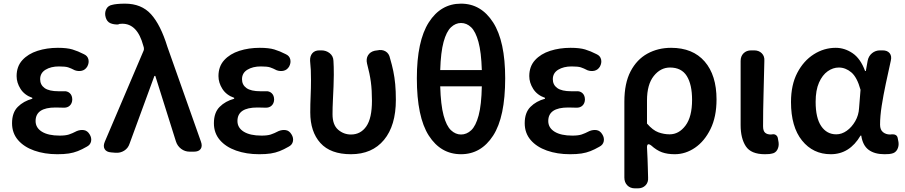

<svg xmlns="http://www.w3.org/2000/svg" viewBox="-20 -831 4961 1052"><path d="M294 14Q224 14 167.5 -6Q111 -26 78.5 -64Q46 -102 46 -156Q46 -214 77.5 -245.5Q109 -277 157 -290V-295Q114 -310 92.5 -344Q71 -378 71 -414Q71 -467 102.5 -501.5Q134 -536 185.5 -552.5Q237 -569 297 -569Q347 -569 377 -560Q407 -551 440 -534Q460 -525 464.5 -505.5Q469 -486 458 -466Q447 -448 428.5 -443.5Q410 -439 390 -446Q369 -457 353.5 -462Q338 -467 303 -467Q259 -467 229.5 -449Q200 -431 200 -397Q200 -366 224.5 -348.5Q249 -331 301 -331Q311 -331 317 -331Q323 -331 328 -331Q349 -333 362.5 -320.5Q376 -308 376 -285Q375 -264 362 -252Q349 -240 328 -241Q321 -241 308 -241.5Q295 -242 284 -242Q175 -242 175 -168Q175 -131 209.5 -109.5Q244 -88 307 -88Q339 -88 357.5 -94Q376 -100 401 -113Q421 -121 440 -118Q459 -115 471 -95Q483 -76 479 -56.5Q475 -37 455 -27Q429 -12 406 -3Q383 6 357 10Q331 14 294 14Z M690 -44Q682 -19 660.5 -5.5Q639 8 613 6L589 4Q563 2 553.5 -14Q544 -30 554 -54L767 -554Q770 -560 768 -571L765 -581Q733 -701 650 -701Q639 -701 635 -700Q631 -699 627 -697Q603 -696 584.5 -704Q566 -712 559 -736Q552 -760 562 -780.5Q572 -801 597 -805Q603 -807 621.5 -809Q640 -811 665 -811Q755 -811 807.5 -753Q860 -695 897 -575L1081 -55Q1090 -30 1079.5 -15Q1069 0 1043 0H1019Q993 0 972.5 -15.5Q952 -31 944 -56L831 -415H826Z M1400 14Q1330 14 1273.5 -6Q1217 -26 1184.5 -64Q1152 -102 1152 -156Q1152 -214 1183.5 -245.5Q1215 -277 1263 -290V-295Q1220 -310 1198.5 -344Q1177 -378 1177 -414Q1177 -467 1208.5 -501.5Q1240 -536 1291.5 -552.5Q1343 -569 1403 -569Q1453 -569 1483 -560Q1513 -551 1546 -534Q1566 -525 1570.5 -505.5Q1575 -486 1564 -466Q1553 -448 1534.5 -443.5Q1516 -439 1496 -446Q1475 -457 1459.5 -462Q1444 -467 1409 -467Q1365 -467 1335.5 -449Q1306 -431 1306 -397Q1306 -366 1330.5 -348.5Q1355 -331 1407 -331Q1417 -331 1423 -331Q1429 -331 1434 -331Q1455 -333 1468.5 -320.5Q1482 -308 1482 -285Q1481 -264 1468 -252Q1455 -240 1434 -241Q1427 -241 1414 -241.5Q1401 -242 1390 -242Q1281 -242 1281 -168Q1281 -131 1315.5 -109.5Q1350 -88 1413 -88Q1445 -88 1463.5 -94Q1482 -100 1507 -113Q1527 -121 1546 -118Q1565 -115 1577 -95Q1589 -76 1585 -56.5Q1581 -37 1561 -27Q1535 -12 1512 -3Q1489 6 1463 10Q1437 14 1400 14Z M1903 14Q1791 14 1735.5 -47.5Q1680 -109 1680 -215Q1680 -260 1682 -304.5Q1684 -349 1684 -393Q1684 -426 1683 -447Q1682 -468 1679 -498Q1678 -524 1691.5 -539.5Q1705 -555 1730 -555H1741Q1767 -555 1786.5 -539.5Q1806 -524 1807 -498Q1808 -487 1808.5 -464.5Q1809 -442 1809 -421Q1809 -395 1807.5 -358Q1806 -321 1804 -281Q1802 -241 1802 -205Q1802 -147 1832.5 -120.5Q1863 -94 1903 -94Q1956 -94 1987 -138.5Q2018 -183 2018 -279Q2018 -337 2012 -382Q2006 -427 1991 -483Q1985 -509 1996.5 -528Q2008 -547 2033 -553L2047 -555Q2073 -561 2092.5 -549.5Q2112 -538 2117 -512Q2128 -475 2135 -441Q2142 -407 2145.5 -369.5Q2149 -332 2149 -284Q2149 -143 2084 -64.5Q2019 14 1903 14Z M2506 14Q2395 14 2329.5 -88Q2264 -190 2264 -402Q2264 -606 2329.5 -708.5Q2395 -811 2506 -811Q2616 -811 2682 -708Q2748 -605 2748 -402Q2748 -190 2682 -88Q2616 14 2506 14ZM2506 -94Q2537 -94 2562 -117.5Q2587 -141 2602.5 -198.5Q2618 -256 2620 -358H2392Q2395 -256 2410.5 -198.5Q2426 -141 2451 -117.5Q2476 -94 2506 -94ZM2392 -447H2620Q2617 -545 2601.5 -601.5Q2586 -658 2561.5 -681.5Q2537 -705 2506 -705Q2476 -705 2451 -681.5Q2426 -658 2410.5 -601.5Q2395 -545 2392 -447Z M3103 14Q3033 14 2976.5 -6Q2920 -26 2887.5 -64Q2855 -102 2855 -156Q2855 -214 2886.5 -245.5Q2918 -277 2966 -290V-295Q2923 -310 2901.5 -344Q2880 -378 2880 -414Q2880 -467 2911.5 -501.5Q2943 -536 2994.5 -552.5Q3046 -569 3106 -569Q3156 -569 3186 -560Q3216 -551 3249 -534Q3269 -525 3273.5 -505.5Q3278 -486 3267 -466Q3256 -448 3237.5 -443.5Q3219 -439 3199 -446Q3178 -457 3162.5 -462Q3147 -467 3112 -467Q3068 -467 3038.5 -449Q3009 -431 3009 -397Q3009 -366 3033.5 -348.5Q3058 -331 3110 -331Q3120 -331 3126 -331Q3132 -331 3137 -331Q3158 -333 3171.5 -320.5Q3185 -308 3185 -285Q3184 -264 3171 -252Q3158 -240 3137 -241Q3130 -241 3117 -241.5Q3104 -242 3093 -242Q2984 -242 2984 -168Q2984 -131 3018.5 -109.5Q3053 -88 3116 -88Q3148 -88 3166.5 -94Q3185 -100 3210 -113Q3230 -121 3249 -118Q3268 -115 3280 -95Q3292 -76 3288 -56.5Q3284 -37 3264 -27Q3238 -12 3215 -3Q3192 6 3166 10Q3140 14 3103 14Z M3459 201Q3433 201 3417 184.5Q3401 168 3401 142V-274Q3401 -375 3435 -440Q3469 -505 3527 -537Q3585 -569 3657 -569Q3776 -569 3841 -494Q3906 -419 3906 -286Q3906 -191 3873 -124Q3840 -57 3788 -21.5Q3736 14 3677 14Q3637 14 3607.5 3.5Q3578 -7 3548 -34Q3525 -51 3525 -24Q3527 15 3528 39.5Q3529 64 3529.5 86Q3530 108 3531 142Q3533 168 3517 184.5Q3501 201 3475 201ZM3649 -95Q3700 -95 3736 -143Q3772 -191 3772 -284Q3772 -368 3743 -414.5Q3714 -461 3651 -461Q3599 -461 3562 -414.5Q3525 -368 3525 -281V-154Q3557 -117 3587.5 -106Q3618 -95 3649 -95Z M4171 14Q4095 14 4066.5 -29.5Q4038 -73 4038 -146V-497Q4038 -523 4054 -539Q4070 -555 4096 -555H4112Q4138 -555 4154 -539Q4170 -523 4168 -497Q4166 -402 4163.5 -313Q4161 -224 4161 -139Q4161 -114 4172 -104Q4183 -94 4204 -94L4212 -95Q4223 -97 4231.5 -91Q4240 -85 4242 -74L4246 -51Q4249 -29 4239 -10.5Q4229 8 4207 11Q4203 12 4195.5 13Q4188 14 4171 14Z M4532 14Q4435 14 4374.5 -61Q4314 -136 4314 -272Q4314 -366 4348.5 -432Q4383 -498 4439 -533.5Q4495 -569 4559 -569Q4608 -569 4651.5 -539.5Q4695 -510 4720 -442H4724L4734 -498Q4739 -524 4758 -539.5Q4777 -555 4802 -555H4816Q4842 -555 4854.5 -539.5Q4867 -524 4861 -499Q4847 -436 4833.5 -372.5Q4820 -309 4811 -251.5Q4802 -194 4802 -148Q4802 -120 4818 -107Q4834 -94 4857 -94Q4864 -94 4867 -95Q4879 -96 4888 -91Q4897 -86 4899 -73L4903 -52Q4906 -30 4896 -11.5Q4886 7 4864 11Q4860 12 4851.5 13Q4843 14 4826 14Q4772 14 4739.5 -10Q4707 -34 4699 -88H4695Q4635 14 4532 14ZM4562 -95Q4592 -95 4619.5 -114.5Q4647 -134 4666 -167Q4685 -200 4687 -239L4695 -339Q4676 -408 4644.5 -434.5Q4613 -461 4576 -461Q4544 -461 4515 -440.5Q4486 -420 4467.5 -378.5Q4449 -337 4449 -273Q4449 -185 4479.5 -140Q4510 -95 4562 -95Z"/></svg>

Font: Chiron GoRound TC SB
Style: Regular
Weight: 500
Designer: Ryoko NISHIZUKA 西塚涼子 (kana, bopomofo & ideographs); Paul D. Hunt (Latin, Greek & Cyrillic); Sandoll Communications 산돌커뮤니
Foundry: Adobe
Version: Version 1.000;hotconv 1.1.1;makeotfexe 2.6.0